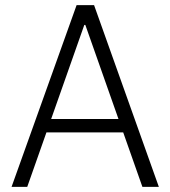

<svg xmlns="http://www.w3.org/2000/svg" viewBox="-20 -727 663 747"><path d="M312 -630H308L86 0H25L278 -707H346L598 0H534ZM473 -212H150V-264H473Z"/></svg>

Font: 42dot Sans Light
Style: Regular
Weight: 300
Designer: 42dot
Version: Version 1.000